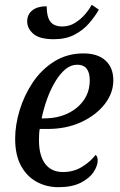

<svg xmlns="http://www.w3.org/2000/svg" viewBox="-20 -768 500 798"><path d="M223 10Q173 10 132 -12.5Q91 -35 67 -79.5Q43 -124 43 -192Q43 -248 61.5 -309.5Q80 -371 116 -425Q152 -479 205.5 -512.5Q259 -546 327 -546Q386 -546 418.5 -516.5Q451 -487 451 -434Q451 -381 415 -335Q379 -289 317.5 -260.5Q256 -232 178 -232H145Q143 -220 142.5 -207.5Q142 -195 142 -185Q142 -122 167.5 -87.5Q193 -53 242 -53Q287 -53 322.5 -75.5Q358 -98 377 -124Q386 -119 386 -101Q386 -79 369 -53Q352 -27 315.5 -8.5Q279 10 223 10ZM163 -276Q218 -276 260.5 -296Q303 -316 328 -351.5Q353 -387 353 -434Q353 -499 301 -499Q274 -499 251 -479.5Q228 -460 208.5 -427Q189 -394 175 -354.5Q161 -315 153 -276ZM204 -605Q144 -605 118.5 -627.5Q93 -650 93 -679Q93 -708 114.5 -725Q136 -742 174 -742Q174 -699 189 -678.5Q204 -658 239 -658Q268 -658 292 -673Q316 -688 333.5 -708.5Q351 -729 361 -748L391 -728Q375 -700 350.5 -671.5Q326 -643 290 -624Q254 -605 204 -605Z"/></svg>

Font: Noto Serif SemiCondensed
Style: Italic
Weight: 400
Width: 4
Italic angle: -12°
Designer: Monotype Design Team
Foundry: Monotype Imaging Inc.
Version: Version 2.013